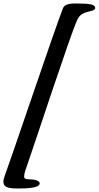

<svg xmlns="http://www.w3.org/2000/svg" viewBox="-21 -910 566 1100"><path d="M5.9 98.1C1.5 109.9 -1.5 120.6 -1.5 129.4C-1.5 156.2 12.2 169.9 77.1 169.9C127 169.9 206.5 168.9 206.5 140.1C206.5 125 175.3 117.2 145 117.2C124.5 117.2 117.2 111.3 117.2 103C117.2 86.4 124 65.4 131.3 46.4C187.5 -115.2 379.9 -704.6 421.4 -795.9C429.7 -814 441.9 -827.6 461.4 -835.4C488.8 -846.7 524.4 -847.7 524.4 -863.8C524.4 -884.3 498 -890.1 411.6 -890.1C359.4 -890.1 345.2 -877.4 338.9 -860.8C289.6 -734.4 37.1 15.6 5.9 98.1Z"/></svg>

Font: Courgette
Style: Regular
Weight: 400
Designer: Karolina Lach
Foundry: Karolina Lach
Version: Version 1.002